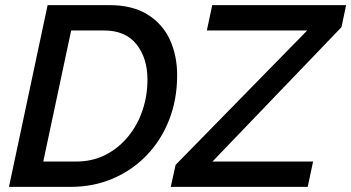

<svg xmlns="http://www.w3.org/2000/svg" viewBox="-20 -730 1372 750"><path d="M166 -710H407Q497 -710 556 -673.5Q615 -637 643.5 -575Q672 -513 672 -436Q672 -342 641 -262.5Q610 -183 553.5 -124Q497 -65 421 -32.5Q345 0 256 0H15ZM277 -99Q341 -99 392 -125Q443 -151 480 -196Q517 -241 536.5 -298.5Q556 -356 556 -419Q556 -503 513 -557Q470 -611 386 -611H258L149 -99ZM666 -86 1180 -611H788L809 -710H1332L1314 -624L810 -99H1203L1182 0H647Z"/></svg>

Font: Raleway SemiBold
Style: Italic
Weight: 600
Italic angle: -12°
Designer: Matt McInerney, Pablo Impallari, Rodrigo Fuenzalida
Foundry: Matt McInerney, Pablo Impallari, Rodrigo Fuenzalida
Version: Version 4.026